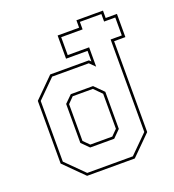

<svg xmlns="http://www.w3.org/2000/svg" viewBox="-136 -856 872 961"><g transform="rotate(-20 300.0 -375.0)"><path d="M163.5 0 60 -103V-437L163.5 -540H369.5L379.5 -530.5V-587H265V-710.5H379.5V-750H521V-710.5H581V-587H521V-103L417.5 0ZM169 -13.5H412L507.5 -108.5V-601H567V-696.5H507.5V-736.5H393V-696.5H279V-601H393V-498L364 -526.5H169L73.5 -431.5V-108.5ZM226.5 -128 188 -166.5V-374L226.5 -412H345L393 -364V-166.5L354.5 -128ZM232 -141.5H349L379.5 -172V-358.5L339.5 -399H232L201.5 -368V-172Z"/></g></svg>

Font: Tourney Expanded Thin
Style: Regular
Weight: 100
Width: 7
Designer: Tyler Finck
Foundry: Etcetera Type Co
Version: Version 1.010; ttfautohint (v1.8.3)